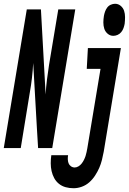

<svg xmlns="http://www.w3.org/2000/svg" viewBox="-63 -785 683 1018"><path d="M-43 0 79 -735H154L179 -284Q181 -323 186 -362.5Q191 -402 197 -441L246 -735H336L214 0H139L133 -99L113 -451Q111 -412 106.5 -372.5Q102 -333 95 -294L47 0ZM538 -595Q521 -595 508 -606Q495 -617 490 -632.5Q485 -648 485 -665.5Q485 -683 488 -701Q490 -712 494 -723.5Q498 -735 505.5 -745Q513 -755 524.5 -760Q536 -765 547 -765Q564 -765 577 -754Q590 -743 595 -727.5Q600 -712 600 -694.5Q600 -677 598 -659Q596 -648 592 -636.5Q588 -625 580 -615Q572 -605 560.5 -600Q549 -595 538 -595ZM327 213Q305 213 285 207.5Q265 202 249.5 189.5Q234 177 224.5 159.5Q215 142 210.5 122Q206 102 206 80.5Q206 59 209 38H298Q296 49 296.5 60Q297 71 300.5 80.5Q304 90 313 96.5Q322 103 333 103Q343 103 353 97Q363 91 370 82Q377 73 382 63Q387 53 390.5 42.5Q394 32 396 21.5Q398 11 400 1L470 -420H397L403 -530H578L487 19Q483 41 477.5 63Q472 85 463 105.5Q454 126 441 146Q428 166 410.5 181.5Q393 197 371 205Q349 213 327 213Z"/></svg>

Font: Iosevka Curly XBdEx
Style: Italic
Weight: 800
Width: 7
Italic angle: -9°
Monospace: yes
Designer: Belleve Invis
Foundry: Belleve Invis
Version: Version 11.1.0; ttfautohint (v1.8.3)